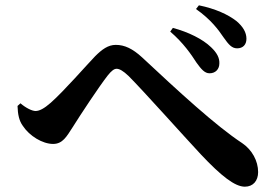

<svg xmlns="http://www.w3.org/2000/svg" viewBox="-20 -750 1040 723"><path d="M873 -568C895 -568 908 -582 908 -604C908 -628 895 -650 870 -671C839 -695 792 -717 729 -730L718 -716C775 -676 803 -637 822 -609C841 -582 853 -568 873 -568ZM769 -474C792 -474 806 -490 806 -511C807 -532 797 -551 775 -572C743 -603 690 -629 631 -645L621 -631C671 -588 700 -545 720 -514C738 -489 751 -474 769 -474ZM902 -47C933 -47 952 -69 952 -102C952 -144 929 -186 892 -211C793 -276 652 -406 515 -534C479 -567 449 -581 416 -581C387 -581 364 -564 338 -538C308 -507 221 -407 171 -363C146 -341 128 -332 114 -332C101 -332 78 -343 57 -361L46 -351C47 -319 52 -295 66 -276C91 -238 140 -208 180 -208C216 -208 231 -236 253 -270C283 -318 353 -424 385 -465C400 -484 410 -491 419 -491C430 -491 444 -483 464 -464C521 -407 676 -233 736 -169C814 -86 865 -47 902 -47Z"/></svg>

Font: Source Han Serif CN
Style: Bold
Weight: 700
Designer: Ryoko NISHIZUKA 西塚涼子 (kana & ideographs); Frank Grießhammer (Latin, Greek & Cyrillic); Wenlong ZHANG 张文龙 (bopomofo); San
Foundry: Adobe
Version: Version 2.003;hotconv 1.1.1;makeotfexe 2.6.0